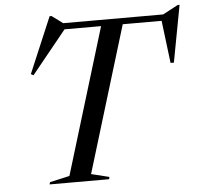

<svg xmlns="http://www.w3.org/2000/svg" viewBox="-53 -806 892 861"><g transform="rotate(-5 393.0 -376.0)"><path d="M406 -10 403.5 0H135.5L138.5 -10L227.5 -30L427.5 -687H263L106.5 -494L95 -500L201.5 -751.5H210L259.5 -715H709.5L778 -751.5H786.5L738.5 -495.5H723.5L700 -687H525L325 -30Z"/></g></svg>

Font: Newsreader 72pt
Style: Italic
Weight: 400
Italic angle: -17°
Designer: Hugues Gentile
Foundry: Production Type
Version: Version 1.003; ttfautohint (v1.8.3)